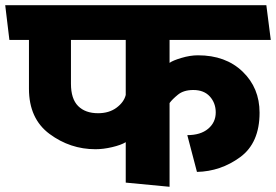

<svg xmlns="http://www.w3.org/2000/svg" viewBox="-31 -700 1058 736"><path d="M345 -266Q387 -266 415.5 -287Q444 -308 451 -336V-547H241V-379Q241 -321 268.5 -293.5Q296 -266 345 -266ZM451 0V-155Q433 -144 399 -136Q365 -128 335 -128Q238 -128 159 -186.5Q80 -245 80 -360V-547H5Q1 -581 -3 -613.5Q-7 -646 -11 -680H990L1007 -547H619V-459Q631 -468 664.5 -478Q698 -488 728 -488Q834 -488 899 -425.5Q964 -363 964 -268Q964 -152 889.5 -97.5Q815 -43 724 -41L687 -182Q738 -182 767 -206.5Q796 -231 796 -269Q796 -305 773.5 -330Q751 -355 710 -355Q673 -355 651 -337Q629 -319 619 -305V16Z"/></svg>

Font: Palanquin Dark SemiBold
Style: Regular
Weight: 600
Designer: Pria Ravichandran
Version: Version 1.001